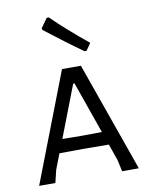

<svg xmlns="http://www.w3.org/2000/svg" viewBox="-83 -799 679 861"><g transform="rotate(-10 256.0 -368.5)"><path d="M161 -686C227 -634.7 283.7 -592.3 331 -559L340 -560L362 -592C296.7 -645.3 242 -693.7 198 -737L189 -736L159 -694ZM403 0H479L303 -498H217L25 0H99L113 -58L140 -128L246 -129L365 -128L391 -54ZM261 -425 344 -189 252 -188 164 -189 255 -425Z"/></g></svg>

Font: Alegreya Sans SC
Style: Regular
Weight: 400
Designer: Juan Pablo del Peral
Foundry: Huerta Tipografica
Version: Version 1.000;PS 001.000;hotconv 1.0.70;makeotf.lib2.5.58329